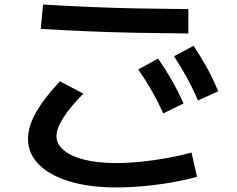

<svg xmlns="http://www.w3.org/2000/svg" viewBox="-20 -773 1040 843"><path d="M490 50Q373 50 285.5 23.5Q198 -3 150.5 -51Q103 -99 103 -163Q103 -217 137.5 -278.5Q172 -340 243 -416L346 -362Q288 -303 258 -256Q228 -209 228 -175Q228 -140 260.5 -113Q293 -86 352 -71.5Q411 -57 490 -57Q540 -57 600 -63Q660 -69 718.5 -80Q777 -91 821 -103L845 3Q801 16 739.5 27Q678 38 612.5 44Q547 50 490 50ZM807 -626Q693 -627 583.5 -629Q474 -631 368.5 -635.5Q263 -640 159 -646L169 -753Q270 -747 373.5 -742.5Q477 -738 585.5 -736Q694 -734 807 -733ZM697 -275Q674 -326 647.5 -372.5Q621 -419 587 -468L674 -516Q708 -467 735 -419.5Q762 -372 786 -319ZM849 -332Q827 -384 801.5 -430.5Q776 -477 744 -526L830 -572Q863 -522 889.5 -474Q916 -426 938 -372Z"/></svg>

Font: M PLUS 2 Thin SemiBold
Style: Regular
Weight: 600
Version: Version 1.001